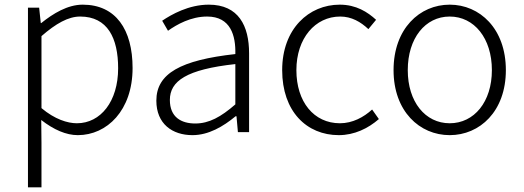

<svg xmlns="http://www.w3.org/2000/svg" viewBox="-20 -567 2247 824"><path d="M100 237H158V46L157 -52C211 -10 264 13 314 13C439 13 549 -93 549 -275C549 -440 477 -547 335 -547C270 -547 208 -509 157 -468H155L148 -534H100ZM310 -38C270 -38 215 -55 158 -103V-412C220 -466 273 -496 324 -496C442 -496 487 -403 487 -274C487 -132 412 -38 310 -38Z M806 13C875 13 938 -24 991 -68H995L1001 0H1049V-338C1049 -456 1004 -547 876 -547C790 -547 716 -505 676 -478L701 -435C739 -462 799 -496 869 -496C970 -496 992 -414 990 -335C756 -309 651 -252 651 -135C651 -35 720 13 806 13ZM818 -37C758 -37 709 -64 709 -138C709 -219 780 -269 990 -292V-119C928 -65 877 -37 818 -37Z M1434 13C1501 13 1560 -16 1606 -56L1577 -97C1541 -64 1493 -38 1439 -38C1327 -38 1252 -130 1252 -266C1252 -403 1333 -496 1440 -496C1489 -496 1528 -473 1561 -442L1594 -482C1558 -515 1509 -547 1438 -547C1306 -547 1191 -444 1191 -266C1191 -89 1296 13 1434 13Z M1910 13C2039 13 2151 -89 2151 -266C2151 -444 2039 -547 1910 -547C1781 -547 1669 -444 1669 -266C1669 -89 1781 13 1910 13ZM1910 -38C1805 -38 1730 -130 1730 -266C1730 -403 1805 -496 1910 -496C2015 -496 2091 -403 2091 -266C2091 -130 2015 -38 1910 -38Z"/></svg>

Font: Noto Sans HK Light
Style: Regular
Weight: 300
Designer: Ryoko NISHIZUKA 西塚涼子 (kana, bopomofo & ideographs); Paul D. Hunt (Latin, Greek & Cyrillic); Sandoll Communications 산돌커뮤니
Foundry: Adobe
Version: Version 2.004;hotconv 1.0.118;makeotfexe 2.5.65603